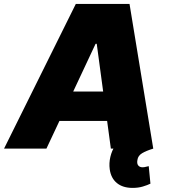

<svg xmlns="http://www.w3.org/2000/svg" viewBox="-43 -747 858 965"><path d="M190.3 0H-22.7L338.1 -727.3H608L727.3 0H514.2L495.4 -139.2H255.7ZM324.9 -286.9H475.5L443.2 -527H437.5ZM623.6 197.4Q574.2 197.4 544.4 172.9Q514.6 148.4 508.5 103.7Q504.3 73.2 511.7 41.5Q519.2 9.9 535.5 -14.6Q551.8 -39.1 573.9 -48.3L727.3 0Q691.8 10.7 671.2 23.1Q650.6 35.5 647.7 56.8Q644.2 74.9 651.6 84.3Q659.1 93.8 673.3 93.8Q682.5 93.8 690.2 91.4Q697.8 89.1 704.5 88.1L713.1 176.1Q697.8 183.6 674.9 190.5Q652 197.4 623.6 197.4Z"/></svg>

Font: Inter UI Black
Style: Italic
Weight: 900
Italic angle: -9.39999°
Designer: Rasmus Andersson
Foundry: rsms
Version: 3.2;8d6f07862